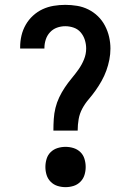

<svg xmlns="http://www.w3.org/2000/svg" viewBox="-20 -763 540 791"><path d="M200 -225Q200 -249 201.5 -272.5Q203 -296 208.5 -318.5Q214 -341 224 -362Q234 -383 247 -402.5Q260 -422 275 -440Q290 -458 303.5 -477Q317 -496 326 -518Q335 -540 335 -563Q335 -581 329.5 -598.5Q324 -616 312.5 -629.5Q301 -643 284 -649Q267 -655 249 -655Q231 -655 214.5 -649Q198 -643 186 -630Q174 -617 168.5 -600Q163 -583 163 -566Q163 -565 163 -564.5Q163 -564 163 -563H63Q63 -564 63 -565.5Q63 -567 63 -569Q63 -593 68.5 -616.5Q74 -640 86 -661Q98 -682 116 -698.5Q134 -715 155.5 -725Q177 -735 201 -739Q225 -743 249 -743Q273 -743 297.5 -739Q322 -735 344 -724Q366 -713 383.5 -696Q401 -679 412.5 -657Q424 -635 429.5 -611Q435 -587 435 -563Q435 -540 430.5 -517Q426 -494 418 -472Q410 -450 398.5 -429.5Q387 -409 373.5 -390Q360 -371 345 -353.5Q330 -336 319 -315.5Q308 -295 304 -272Q300 -249 300 -225ZM250 8Q233 8 217 3Q201 -2 189 -14Q177 -26 172 -42Q167 -58 167 -75Q167 -92 172 -108.5Q177 -125 189 -136.5Q201 -148 217 -153Q233 -158 250 -158Q267 -158 283 -153Q299 -148 311 -136.5Q323 -125 328 -108.5Q333 -92 333 -75Q333 -58 328 -42Q323 -26 311 -14Q299 -2 283 3Q267 8 250 8Z"/></svg>

Font: Iosevka Slab Semibold
Style: Regular
Weight: 600
Monospace: yes
Designer: Belleve Invis
Foundry: Belleve Invis
Version: Version 11.1.1; ttfautohint (v1.8.3)